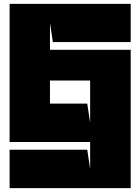

<svg xmlns="http://www.w3.org/2000/svg" viewBox="-20 -819 730 999"><path d="M30 -80H449V60L434 -40H30V160H660V-560H240V-700L255 -600H660V-799H30ZM240 -280V-400H449V-180L434 -280Z"/></svg>

Font: Banana Brick
Style: Regular
Weight: 400
Designer: artmaker
Foundry: artmaker
Version: Version 4.000 2011 initial release